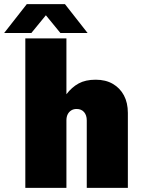

<svg xmlns="http://www.w3.org/2000/svg" viewBox="-68 -905 688 925"><path d="M54 0V-720H252V-451Q278 -485 311 -503Q344 -521 393 -521Q441 -521 475.5 -501Q510 -481 529 -445.5Q548 -410 548 -361V0H350V-325Q350 -350 337 -365Q324 -380 301 -380Q286 -380 275 -373Q264 -366 258 -354Q252 -342 252 -325V0ZM-48 -746 61 -885H245L354 -746H223L137 -851H169L83 -746Z"/></svg>

Font: Chivo Mono Black
Style: Regular
Weight: 900
Designer: Hector Gatti
Foundry: Omnibus-Type
Version: Version 1.008